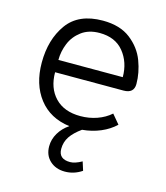

<svg xmlns="http://www.w3.org/2000/svg" viewBox="-107 -577 755 873"><g transform="rotate(15 270.5 -141.0)"><path d="M442 -212H120Q120 -138 162.5 -93.5Q205 -49 282 -49Q323 -49 360 -62Q397 -75 424 -99L460 -56Q432 -29 392 -12Q352 5 306 9Q271 34 254 59.5Q237 85 237 117Q237 165 291 165Q314 165 346 147L359 188Q322 213 279 213Q236 213 208.5 187.5Q181 162 181 120Q181 87 198.5 57.5Q216 28 246 8Q153 -4 101.5 -70.5Q50 -137 50 -239Q50 -348 103 -421.5Q156 -495 270 -495Q351 -495 400.5 -456.5Q450 -418 470.5 -363.5Q491 -309 491 -256Q491 -212 442 -212ZM423 -270Q423 -340 383.5 -388.5Q344 -437 270 -437Q219 -437 185 -411.5Q151 -386 135.5 -348Q120 -310 120 -270Z"/></g></svg>

Font: Niramit Light
Style: Regular
Weight: 300
Designer: Katatrad Aksorn Co.,Ltd.
Foundry: Cadson Demak Co.,Ltd.
Version: Version 1.000; ttfautohint (v1.6)